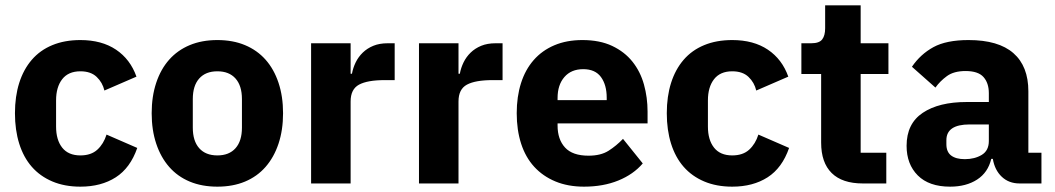

<svg xmlns="http://www.w3.org/2000/svg" viewBox="-20 -687 3950 719"><path d="M281 12Q222 12 176 -7.5Q130 -27 99 -62.5Q68 -98 52 -149Q36 -200 36 -263Q36 -326 52 -376.5Q68 -427 99 -463Q130 -499 176 -518Q222 -537 281 -537Q361 -537 414.5 -501Q468 -465 491 -400L371 -348Q364 -378 342 -399Q320 -420 281 -420Q236 -420 213 -390.5Q190 -361 190 -311V-213Q190 -163 213 -134Q236 -105 281 -105Q321 -105 344.5 -126.5Q368 -148 379 -183L494 -133Q468 -58 413.5 -23Q359 12 281 12Z M794 12Q736 12 690.5 -7Q645 -26 613.5 -62Q582 -98 565 -149Q548 -200 548 -263Q548 -326 565 -377Q582 -428 613.5 -463.5Q645 -499 690.5 -518Q736 -537 794 -537Q852 -537 897.5 -518Q943 -499 974.5 -463.5Q1006 -428 1023 -377Q1040 -326 1040 -263Q1040 -200 1023 -149Q1006 -98 974.5 -62Q943 -26 897.5 -7Q852 12 794 12ZM794 -105Q838 -105 862 -132Q886 -159 886 -209V-316Q886 -366 862 -393Q838 -420 794 -420Q750 -420 726 -393Q702 -366 702 -316V-209Q702 -159 726 -132Q750 -105 794 -105Z M1145 0V-525H1293V-411H1298Q1302 -433 1312 -453.5Q1322 -474 1338.5 -490Q1355 -506 1378 -515.5Q1401 -525 1432 -525H1458V-387H1421Q1356 -387 1324.5 -370Q1293 -353 1293 -307V0Z M1549 0V-525H1697V-411H1702Q1706 -433 1716 -453.5Q1726 -474 1742.5 -490Q1759 -506 1782 -515.5Q1805 -525 1836 -525H1862V-387H1825Q1760 -387 1728.5 -370Q1697 -353 1697 -307V0Z M2167 12Q2107 12 2060 -7.5Q2013 -27 1980.5 -62.5Q1948 -98 1931.5 -149Q1915 -200 1915 -263Q1915 -325 1931 -375.5Q1947 -426 1978.5 -462Q2010 -498 2056 -517.5Q2102 -537 2161 -537Q2226 -537 2272.5 -515Q2319 -493 2348.5 -456Q2378 -419 2391.5 -370.5Q2405 -322 2405 -269V-225H2068V-217Q2068 -165 2096 -134.5Q2124 -104 2184 -104Q2230 -104 2259 -122.5Q2288 -141 2313 -167L2387 -75Q2352 -34 2295.5 -11Q2239 12 2167 12ZM2164 -428Q2119 -428 2093.5 -398.5Q2068 -369 2068 -320V-312H2252V-321Q2252 -369 2230.5 -398.5Q2209 -428 2164 -428Z M2722 12Q2663 12 2617 -7.5Q2571 -27 2540 -62.5Q2509 -98 2493 -149Q2477 -200 2477 -263Q2477 -326 2493 -376.5Q2509 -427 2540 -463Q2571 -499 2617 -518Q2663 -537 2722 -537Q2802 -537 2855.5 -501Q2909 -465 2932 -400L2812 -348Q2805 -378 2783 -399Q2761 -420 2722 -420Q2677 -420 2654 -390.5Q2631 -361 2631 -311V-213Q2631 -163 2654 -134Q2677 -105 2722 -105Q2762 -105 2785.5 -126.5Q2809 -148 2820 -183L2935 -133Q2909 -58 2854.5 -23Q2800 12 2722 12Z M3211 0Q3134 0 3094.5 -39Q3055 -78 3055 -153V-410H2981V-525H3018Q3048 -525 3059 -539.5Q3070 -554 3070 -581V-667H3203V-525H3307V-410H3203V-115H3299V0Z M3798 0Q3758 0 3731.5 -25Q3705 -50 3698 -92H3692Q3680 -41 3639 -14.5Q3598 12 3538 12Q3459 12 3417 -30Q3375 -72 3375 -141Q3375 -224 3435.5 -264.5Q3496 -305 3600 -305H3683V-338Q3683 -376 3663 -398.5Q3643 -421 3596 -421Q3552 -421 3526 -402Q3500 -383 3483 -359L3395 -437Q3427 -484 3475.5 -510.5Q3524 -537 3607 -537Q3719 -537 3775 -488Q3831 -439 3831 -345V-115H3880V0ZM3593 -91Q3630 -91 3656.5 -107Q3683 -123 3683 -159V-221H3611Q3524 -221 3524 -162V-147Q3524 -118 3542 -104.5Q3560 -91 3593 -91Z"/></svg>

Font: IBM Plex Sans Hebrew
Style: Bold
Weight: 700
Designer: Mike Abbink, Paul van der Laan, Pieter van Rosmalen, Yanek Iontef
Foundry: Bold Monday
Version: Version 1.2